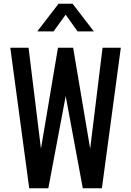

<svg xmlns="http://www.w3.org/2000/svg" viewBox="-20 -1005 700 1025"><path d="M136 0 35 -750H132.5L203.5 -171.5L192 -172L289.5 -750H370.5L468 -172L456.5 -171.5L527.5 -750H625L524 0H422L323 -533.5H338.5L238 0ZM179 -837.5 292.5 -985H367.5L481 -837.5H394L330.5 -926.5L266 -837.5Z"/></svg>

Font: Mohave Medium
Style: Regular
Weight: 500
Designer: Gumpita Rahayu
Foundry: Tokotype
Version: Version 2.003